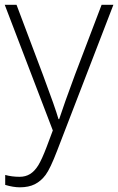

<svg xmlns="http://www.w3.org/2000/svg" viewBox="-20 -551 499 811"><path d="M0 -530.8H49.8L162.1 -232.9Q213.4 -95.7 227.1 -47.9H230Q250.5 -110.8 296.9 -235.8L409.2 -530.8H459L221.2 85.9Q192.4 161.1 172.9 187.5Q153.3 213.9 127.2 227.1Q101.1 240.2 64 240.2Q36.1 240.2 2 230V188Q30.3 195.8 63 195.8Q87.9 195.8 106.9 184.1Q126 172.4 141.4 147.7Q156.7 123 177 69.6Q197.3 16.1 203.1 0Z"/></svg>

Font: Open Sans Light
Style: Regular
Weight: 300
Foundry: Ascender Corporation
Version: Version 1.10